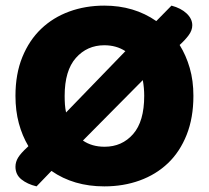

<svg xmlns="http://www.w3.org/2000/svg" viewBox="-20 -645 743 683"><path d="M668 -304Q668 -226 644 -165.5Q620 -105 577.5 -64.5Q535 -24 477 -3Q419 18 351 18Q242 18 163 -37L110 18Q77 10 56 -7Q35 -24 35 -52Q35 -69 44.5 -84.5Q54 -100 77 -121L81 -125Q59 -162 47 -206.5Q35 -251 35 -304Q35 -382 59.5 -442Q84 -502 126.5 -542.5Q169 -583 226.5 -604Q284 -625 351 -625Q457 -625 536 -570L590 -625Q624 -616 644 -597Q664 -578 664 -555Q664 -537 651 -519.5Q638 -502 619 -485Q642 -448 655 -403Q668 -358 668 -304ZM493 -304Q493 -332 488 -360L275 -145Q307 -123 352 -123Q414 -123 453.5 -168Q493 -213 493 -304ZM210 -304Q210 -287 211 -273Q212 -259 215 -245L426 -463Q394 -484 351 -484Q290 -484 250 -439Q210 -394 210 -304Z"/></svg>

Font: Baloo Bhai 2 ExtraBold
Style: Regular
Weight: 800
Designer: Supriya Tembe, Noopur Datye and Ek Type
Foundry: Ek Type
Version: Version 1.640;PS 1.000;hotconv 16.6.51;makeotf.lib2.5.65220;